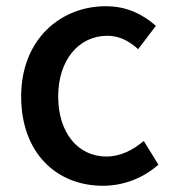

<svg xmlns="http://www.w3.org/2000/svg" viewBox="-20 -584 557 617"><path d="M311 13C374 13 439 -10 489 -55L442 -131C409 -103 368 -81 322 -81C230 -81 167 -158 167 -274C167 -391 233 -469 325 -469C363 -469 394 -453 424 -426L481 -501C441 -536 390 -564 320 -564C175 -564 48 -458 48 -274C48 -92 162 13 311 13Z"/></svg>

Font: Noto Sans Japanese Medium
Style: Regular
Weight: 500
Designer: Ryoko NISHIZUKA (kana & ideographs); Paul D. Hunt (Latin, Greek & Cyrillic); Wenlong ZHANG (bopomofo); Sandoll Communica
Foundry: Adobe Systems Incorporated
Version: Version 1.000;PS 1;hotconv 1.0.78;makeotf.lib2.5.61930